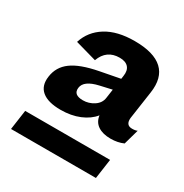

<svg xmlns="http://www.w3.org/2000/svg" viewBox="-125 -761 670 701"><g transform="rotate(30 209.5 -411.0)"><path d="M64.9 -555.2Q81.1 -606 127.2 -634.5Q173.3 -663.1 246.1 -663.1Q327.6 -663.1 363.8 -629.4Q399.9 -595.7 390.1 -529.8L373 -412.1Q370.1 -380.9 397 -380.9Q411.1 -380.9 418.9 -384.8L400.9 -320.8Q377 -310.1 347.2 -310.1Q314 -310.1 293.7 -323.7Q273.4 -337.4 270 -363.8Q250 -338.9 215.3 -324.5Q180.7 -310.1 136.2 -310.1Q83 -310.1 57.6 -331.3Q32.2 -352.5 38.1 -393.1Q43.9 -436.5 79.3 -462.6Q114.7 -488.8 188 -502.9L272 -519L273.9 -532.2Q277.8 -556.6 266.1 -569.8Q254.4 -583 229 -583Q174.3 -583 154.8 -529.8ZM15.1 -159.2 26.9 -242.2H384.8L373 -159.2ZM152.8 -412.1Q150.9 -396 160.4 -388.4Q169.9 -380.9 189.9 -380.9Q214.4 -380.9 235.6 -394.8Q256.8 -408.7 259.8 -432.1L265.1 -469.2L215.8 -458Q156.7 -444.8 152.8 -412.1Z"/></g></svg>

Font: Human Sans Bold
Style: Italic
Weight: 700
Italic angle: -8°
Designer: Tim Radville
Foundry: Continuum
Version: Version 1.000;FEAKit 1.0